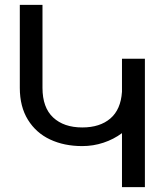

<svg xmlns="http://www.w3.org/2000/svg" viewBox="-20 -770 689 790"><path d="M576.2 -528.3V0H481.9V-222.2Q447.8 -196.8 405.8 -182.9Q363.8 -168.9 318.4 -168.9Q244.1 -168.9 186.3 -196Q128.4 -223.1 95 -277.1Q61.5 -331.1 61.5 -408.7V-750H154.8V-408.7Q154.8 -327.6 198.7 -286.6Q242.7 -245.6 318.4 -245.6Q391.1 -245.6 434.1 -282.5Q477.1 -319.3 481.9 -392.6V-528.3Z"/></svg>

Font: Mardoto
Style: Regular
Weight: 400
Designer: Christian Robertson, Vahan Hovhannisyan
Foundry: Google
Version: Version 1.000